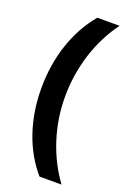

<svg xmlns="http://www.w3.org/2000/svg" viewBox="-155 -718 624 920"><g transform="rotate(20 157.5 -258.0)"><path d="M37.1 -254.4Q37.1 -374.5 72.3 -479.2Q107.4 -584 173.8 -663.1H287.1Q223.1 -575.7 190.4 -470.7Q157.7 -365.7 157.7 -255.4Q157.7 -144 191.2 -40.5Q224.6 63 286.1 147H173.8Q106.9 69.8 72 -33.2Q37.1 -136.2 37.1 -254.4Z"/></g></svg>

Font: Bpm'online Open Sans
Style: Bold
Weight: 700
Foundry: Ascender Corporation
Version: Version 1.10